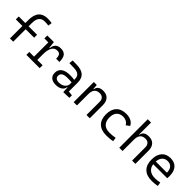

<svg xmlns="http://www.w3.org/2000/svg" viewBox="307 -2110 3489 3489"><g transform="rotate(45 2051.0 -366.0)"><path d="M206.1 0V-320.3H37.1V-395.5H206.1V-473.6Q206.1 -742.2 441.4 -742.2Q495.6 -742.2 544.9 -732.4L534.2 -658.7Q479 -665.5 438.5 -665.5Q290 -665.5 290 -478.5V-395.5H507.8V-320.3H290V0Z M834 -222.7V-75.2H970.7V0H628.9V-75.2H750V-442.4H648.4V-517.6H817.9L832.5 -384.8H841.8Q855.5 -527.3 989.7 -527.3Q1070.8 -527.3 1107.7 -481.4Q1144.5 -435.5 1144.5 -333H1060.5Q1060.5 -397 1040 -425.3Q1019.5 -453.6 974.6 -453.6Q903.8 -453.6 868.9 -393.6Q834 -333.5 834 -222.7Z M1581.1 4.9 1576.2 -109.4H1567.4Q1560.1 -52.2 1511.7 -21.2Q1463.4 9.8 1389.2 9.8Q1309.6 9.8 1266.1 -27.8Q1222.7 -65.4 1222.7 -134.3Q1222.7 -216.3 1282.2 -259Q1341.8 -301.8 1453.6 -301.8Q1517.6 -301.8 1563.5 -293V-315.9Q1563.5 -381.3 1523.9 -411.6Q1484.4 -441.9 1402.8 -443.4L1286.1 -446.3L1295.9 -522.5L1396.5 -521Q1523.9 -519 1584.5 -465.3Q1645 -411.6 1645 -303.7V-74.7L1733.4 -65.4V0ZM1563.5 -227.1Q1536.6 -231 1508.1 -231.7Q1479.5 -232.4 1451.2 -232.4Q1303.2 -232.4 1303.2 -138.7Q1303.2 -101.6 1328.9 -81.1Q1354.5 -60.5 1400.4 -60.5Q1451.7 -60.5 1488 -78.1Q1524.4 -95.7 1543.9 -124Q1563.5 -152.3 1563.5 -184.1Z M2173.3 0V-337.4Q2173.3 -391.6 2145 -421.1Q2116.7 -450.7 2065.4 -450.7Q1928.2 -450.7 1928.2 -291.5V0H1843.8V-517.6H1920.4L1927.2 -423.8H1936Q1951.2 -527.3 2080.1 -527.3Q2165 -527.3 2211.4 -477.5Q2257.8 -427.7 2257.8 -336.9V0Z M2686.5 9.8Q2555.2 9.8 2484.6 -59.6Q2414.1 -128.9 2414.1 -259.8Q2414.1 -386.7 2481.2 -457Q2548.3 -527.3 2672.9 -527.3Q2747.1 -527.3 2800 -499.3Q2853 -471.2 2875.5 -419.9L2809.1 -371.1Q2785.6 -411.6 2749 -431.2Q2712.4 -450.7 2668.9 -450.7Q2588.4 -450.7 2543.9 -402.1Q2499.5 -353.5 2499.5 -264.6Q2499.5 -168 2549.8 -117.4Q2600.1 -66.9 2694.8 -66.9Q2732.4 -66.9 2769.5 -70.8Q2806.6 -74.7 2842.3 -81.1L2852.1 -5.9Q2812 3.4 2769.5 6.6Q2727.1 9.8 2686.5 9.8Z M3345.2 0V-337.4Q3345.2 -393.1 3316.9 -423.3Q3288.6 -453.6 3237.3 -453.6Q3100.1 -453.6 3100.1 -291.5V0H3015.6V-732.4H3100.1V-423.8H3107.9Q3123 -527.3 3252 -527.3Q3336.9 -527.3 3383.3 -477.5Q3429.7 -427.7 3429.7 -336.9V0Z M3853.5 9.8Q3723.1 9.8 3652.1 -60.5Q3581.1 -130.9 3581.1 -261.7Q3581.1 -387.7 3641.1 -457.5Q3701.2 -527.3 3810.5 -527.3Q3913.6 -527.3 3970 -464.4Q4026.4 -401.4 4026.4 -283.2Q4026.4 -250.5 4023.4 -224.6H3663.1Q3673.8 -147.5 3726.1 -106.7Q3778.3 -65.9 3865.2 -65.9Q3925.8 -65.9 3990.2 -79.6L4001 -3.9Q3960.9 3.9 3923.3 6.8Q3885.7 9.8 3853.5 9.8ZM3661.6 -292H3948.2Q3948.2 -368.7 3912.1 -410.2Q3876 -451.7 3811.5 -451.7Q3745.6 -451.7 3706.5 -410.2Q3667.5 -368.7 3661.6 -292Z"/></g></svg>

Font: Cascadia Mono NF SemiLight
Style: Regular
Weight: 350
Monospace: yes
Designer: Aaron Bell
Foundry: Saja Typeworks
Version: Version 2404.023; ttfautohint (v1.8.4)